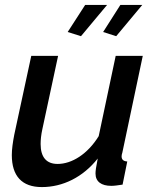

<svg xmlns="http://www.w3.org/2000/svg" viewBox="-20 -750 626 780"><path d="M309 -603 415 -730H326L255 -620ZM452 -603 558 -730H469L399 -620ZM28 -120C28 -35 69 10 150 10C235 10 317 -30 377 -106C370 -70 368 -56 368 -45C368 -12 392 5 432 5C444 5 458 3 478 0L497 -94C482 -95 474 -101 474 -115C474 -119 475 -124 477 -130L560 -523H450L381 -197C336 -124 272 -84 214 -84C169 -84 145 -111 145 -165C145 -182 147 -202 152 -225L216 -523H107L38 -203C32 -172 28 -144 28 -120Z"/></svg>

Font: FIGSv2-sans-serif SmBold Italic
Style: Regular
Weight: 600
Italic angle: -12°
Designer: Matt McInerney, Pablo Impallari, Rodrigo Fuenzalida
Foundry: Matt McInerney, Pablo Impallari, Rodrigo Fuenzalida
Version: Version 4.020;hotconv 1.0.109;makeotfexe 2.5.65596